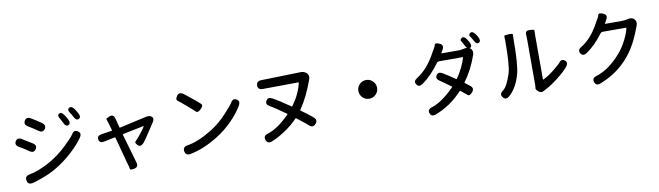

<svg xmlns="http://www.w3.org/2000/svg" viewBox="-44 -1553 8037 2343"><g transform="rotate(-10 3975.0 -382.0)"><path d="M225 36Q165 47 156 -8Q146 -63 205 -74Q317 -93 464 -174Q588 -245 687 -341.5Q786 -438 802 -465Q832 -518 877 -490Q923 -462 889 -411Q840 -337 739 -244Q638 -151 517 -80Q444 -38 347 -3Q257 30 225 36ZM333 -365Q304 -320 254 -354L222 -376Q198 -392 173 -407L137 -428Q85 -459 111 -503Q138 -547 189 -515L310 -441Q362 -410 333 -365ZM484 -587Q453 -545 405 -580Q346 -622 289 -655Q238 -685 263 -730Q289 -775 341 -745Q391 -717 465 -665Q514 -630 484 -587ZM779 -586Q744 -569 719 -624Q703 -660 695 -672Q659 -720 688 -741Q718 -762 752 -712Q775 -679 786 -656Q813 -602 779 -586ZM916 -637Q882 -620 855 -674Q841 -703 828 -720Q792 -768 821 -790Q850 -811 887 -764Q900 -746 921 -708Q950 -655 916 -637Z M1479 78Q1425 90 1422.5 70.5Q1420 51 1419 46Q1410 17 1402 -12L1316 -334Q1314 -340 1308 -339L1174 -311Q1115 -299 1106 -347Q1097 -396 1157 -405L1286 -425Q1291 -426 1290 -431L1261 -532Q1250 -570 1246.5 -576.5Q1243 -583 1292 -603Q1342 -622 1357 -562L1386 -449Q1387 -444 1392 -445L1728 -520Q1775 -530 1800 -506Q1825 -482 1794 -435Q1660 -229 1640 -209Q1598 -165 1566 -199Q1534 -232 1548.5 -245Q1563 -258 1611 -315.5Q1659 -373 1680 -411Q1682 -415 1677 -414L1415 -361Q1410 -360 1411 -355L1516 8Q1533 67 1479 78Z M2183 21Q2124 31 2114 -24Q2105 -80 2165 -89Q2298 -109 2473 -216Q2589 -287 2684 -394Q2772 -491 2779 -505Q2805 -560 2851 -537Q2897 -513 2868 -460Q2825 -382 2737 -290Q2643 -192 2530 -122Q2346 -9 2183 21ZM2400 -495Q2359 -456 2338 -477.5Q2317 -499 2243 -562Q2162 -632 2139.5 -647Q2117 -662 2146 -706Q2176 -750 2226 -716Q2238 -708 2316 -645Q2399 -578 2419.5 -556Q2440 -534 2400 -495Z M3188 43Q3132 64 3114 11Q3096 -42 3154 -59Q3283 -98 3432 -249Q3436 -253 3432 -256Q3299 -352 3238 -386Q3185 -414 3209 -458Q3232 -501 3285 -473Q3352 -438 3500 -336Q3505 -333 3508 -337Q3603 -465 3636 -606Q3637 -611 3632 -611L3190 -607Q3129 -607 3129 -660Q3130 -714 3189 -716L3681 -729Q3727 -730 3756 -699Q3785 -669 3767 -621Q3692 -413 3596 -275Q3593 -271 3597 -268Q3710 -186 3743 -156Q3787 -116 3748 -74Q3710 -32 3666 -74Q3640 -99 3529 -184Q3524 -188 3520 -183Q3449 -107 3350 -43Q3256 18 3188 43Z M4450 -264Q4402 -264 4368 -298Q4334 -332 4334 -380Q4334 -428 4368 -462Q4402 -496 4450 -496Q4498 -496 4532 -462Q4566 -428 4566 -380Q4566 -332 4532 -298Q4498 -264 4450 -264Z M5215 66Q5158 87 5142 38Q5125 -11 5183 -29Q5314 -69 5469 -228Q5472 -232 5468 -235Q5361 -314 5334 -331Q5283 -362 5308 -404Q5333 -445 5384 -415Q5433 -387 5536 -316Q5540 -313 5543 -317Q5583 -373 5617 -443Q5650 -510 5663 -561Q5664 -566 5659 -566H5364Q5349 -566 5340 -554Q5233 -407 5121 -329Q5072 -295 5044 -337Q5016 -379 5067 -411Q5205 -497 5304 -683Q5319 -711 5336 -738Q5344 -750 5351 -774.5Q5358 -799 5411 -776Q5465 -753 5434 -699L5412 -660Q5409 -656 5414 -656H5623Q5650 -656 5676 -661L5703 -667Q5752 -676 5779 -646Q5806 -616 5789 -568Q5728 -393 5628 -258Q5625 -254 5629 -251L5688 -206Q5736 -170 5699 -125Q5662 -81 5640 -101Q5618 -121 5561 -165Q5556 -169 5552 -164Q5403 -4 5215 66ZM5885 -705Q5853 -689 5826 -743Q5810 -775 5792.5 -798Q5775 -821 5802 -841Q5829 -862 5865 -813Q5882 -790 5890 -774Q5916 -721 5885 -705ZM5769 -662Q5737 -646 5710 -699Q5686 -747 5674 -763Q5662 -779 5689 -799Q5717 -819 5751 -769Q5762 -754 5774 -731Q5801 -678 5769 -662Z M6134 4Q6088 43 6055 0Q6022 -43 6072 -78Q6127 -116 6177 -274Q6206 -363 6206 -673Q6206 -723 6204 -731.5Q6202 -740 6257 -743Q6313 -747 6311 -730.5Q6309 -714 6309 -674Q6309 -362 6278 -247Q6232 -79 6134 4ZM6565 11Q6531 33 6498 6Q6465 -22 6468.5 -37Q6472 -52 6472 -85V-648Q6472 -677 6470 -706Q6466 -753 6523 -750Q6580 -748 6578.5 -737.5Q6577 -727 6577 -677V-129Q6577 -124 6582 -126Q6647 -156 6719 -214Q6798 -279 6805 -289Q6839 -339 6879 -310Q6920 -281 6883 -232Q6849 -187 6751 -109Q6661 -38 6594 -5Q6569 8 6565 11Z M7260 42Q7204 64 7186 13Q7168 -38 7226 -56Q7389 -105 7538 -279Q7591 -340 7635 -427Q7676 -508 7689 -569Q7690 -574 7685 -574H7393Q7378 -574 7369 -562Q7266 -424 7159 -353Q7109 -319 7081 -362Q7054 -406 7106 -437Q7238 -515 7335 -699Q7350 -726 7366 -753Q7373 -764 7379.5 -788.5Q7386 -813 7441 -790Q7497 -767 7465 -713L7440 -668Q7437 -664 7442 -664H7650Q7677 -664 7703 -669L7731 -675Q7780 -684 7807 -654Q7834 -624 7817 -576Q7783 -482 7742 -398Q7693 -300 7630 -223Q7486 -45 7260 42Z"/></g></svg>

Font: Resource Han Rounded CN Medium
Style: Regular
Weight: 500
Designer: Cyano Hao (round all glyphs); Ryoko NISHIZUKA 西塚涼子 (kana, bopomofo & ideographs); Paul D. Hunt (Latin, Greek & Cyrillic)
Foundry: Cyano Hao
Version: 0.990